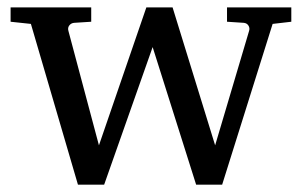

<svg xmlns="http://www.w3.org/2000/svg" viewBox="-20 -502 821 522"><path d="M721.2 -437 584 0H513.2L395 -374L263.2 0H191.9L64 -437L8.8 -442.9V-481.9H228V-442.9L181.2 -439.9Q172.9 -439 168.2 -432.6Q163.6 -426.3 166 -418L249 -106.9L377.9 -481.9H449.2L564.9 -106.9L657.2 -418Q659.7 -425.8 655.5 -432.4Q651.4 -439 643.1 -439.9L597.2 -442.9V-481.9H772V-442.9Z"/></svg>

Font: BabelStone Ogham Fixed
Style: Regular
Weight: 400
Monospace: yes
Designer: Andrew West
Foundry: BabelStone
Version: Version 2.02 March 14, 2022